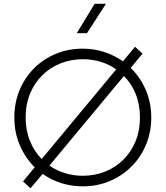

<svg xmlns="http://www.w3.org/2000/svg" viewBox="-20 -973 878 1018"><path d="M142 25 102 -11 164 -86Q114 -135.5 85 -203Q56 -270.5 56 -350Q56 -428 83.5 -494.5Q111 -561 160.2 -610.5Q209.5 -660 275.8 -687.5Q342 -715 419 -715Q479 -715 533 -697.2Q587 -679.5 632 -648L696 -725L736 -689L673 -613Q724 -563.5 753 -495.8Q782 -428 782 -350Q782 -272.5 754.2 -206Q726.5 -139.5 677 -90Q627.5 -40.5 561.5 -12.8Q495.5 15 419 15Q358.5 15 304.5 -2.2Q250.5 -19.5 206 -51ZM201 -130 596 -605Q559.5 -631.5 514 -645.2Q468.5 -659 419 -659Q356 -659 301 -637Q246 -615 204.5 -574.2Q163 -533.5 139.5 -476.8Q116 -420 116 -350Q116 -282 138.8 -226Q161.5 -170 201 -130ZM419 -41Q482 -41 537 -63Q592 -85 633.5 -125.8Q675 -166.5 698.5 -223.5Q722 -280.5 722 -350Q722 -418.5 699.5 -474.5Q677 -530.5 637 -570L242 -95Q279 -69 324.2 -55Q369.5 -41 419 -41ZM387 -797 482 -953H542L441 -797Z"/></svg>

Font: Geologica Roman Thin
Style: Regular
Weight: 250
Designer: Sindre Bremnes, Frode Helland
Foundry: Monokrom Skriftforlag AS
Version: Version 1.010;gftools[0.9.28]